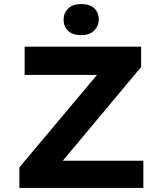

<svg xmlns="http://www.w3.org/2000/svg" viewBox="-20 -931 805 951"><path d="M76 0V-102L505 -613L560 -560H102V-700H679V-599L251 -87L196 -135H690V0ZM382 -757Q340 -757 317.5 -778Q295 -799 295 -834Q295 -866 317.5 -888.5Q340 -911 382 -911Q424 -911 446.5 -890.5Q469 -870 469 -834Q469 -803 446.5 -780Q424 -757 382 -757Z"/></svg>

Font: Lexend Exa SemiBold
Style: Regular
Weight: 600
Designer: Bonnie Shaver-Troup, Thomas Jockin
Foundry: Lexend
Version: Version 1.007